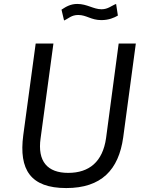

<svg xmlns="http://www.w3.org/2000/svg" viewBox="-20 -944 738 974"><path d="M578 -865 569 -924C545 -915 528 -897 495 -897C454 -897 422 -924 372 -924C339 -924 316 -911 292 -895L305 -840C328 -850 342 -868 377 -868C419 -868 442 -842 494 -842C532 -842 559 -854 578 -865ZM605 -247 669 -723H582L518 -243C501 -124 433 -67 326 -67C221 -67 169 -125 186 -243L251 -723H161L98 -258C75 -83 135 10 316 10C494 10 582 -82 605 -247Z"/></svg>

Font: United Sans
Style: Italic
Weight: 400
Italic angle: -8°
Designer: Pablo Impallari, Rodrigo Fuenzalida (Modified by Dan O. Williams)
Version: Version 1.000;PS 001.000;hotconv 1.0.88;makeotf.lib2.5.64775